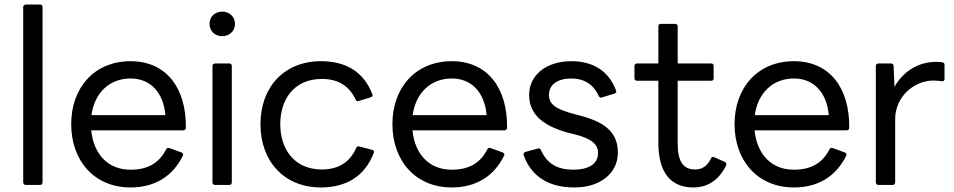

<svg xmlns="http://www.w3.org/2000/svg" viewBox="-20 -788 4193 844"><path d="M156 25C163 25 167 21 167 13V-757C167 -764 163 -768 156 -768H94C87 -768 82 -764 82 -757V13C82 21 87 25 94 25Z M554 36C657 36 738 -10 784 -104C787 -110 784 -116 777 -118L725 -137C718 -139 713 -138 710 -131C680 -73 632 -42 554 -42C456 -42 392 -108 381 -215H785C792 -215 797 -219 797 -227C799 -400 712 -519 554 -519C395 -519 293 -403 293 -242C293 -82 394 36 554 36ZM554 -443C643 -443 699 -379 707 -282H382C396 -382 463 -443 554 -443Z M957 -629C988 -629 1013 -651 1013 -683C1013 -715 988 -737 957 -737C925 -737 901 -715 901 -683C901 -651 925 -629 957 -629ZM988 25C995 25 999 21 999 13V-498C999 -505 995 -509 988 -509H926C919 -509 914 -505 914 -498V13C914 21 919 25 926 25Z M1391 36C1501 36 1584 -13 1623 -116C1626 -122 1624 -127 1617 -129L1560 -144C1553 -146 1549 -144 1546 -138C1519 -76 1469 -43 1395 -43C1271 -43 1212 -136 1212 -242C1212 -348 1270 -441 1395 -441C1467 -441 1515 -410 1543 -351C1546 -345 1550 -342 1557 -344L1609 -360C1617 -362 1619 -367 1617 -373C1580 -471 1502 -519 1391 -519C1229 -519 1125 -405 1125 -242C1125 -80 1228 36 1391 36Z M1966 36C2069 36 2150 -10 2196 -104C2199 -110 2196 -116 2189 -118L2137 -137C2130 -139 2125 -138 2122 -131C2092 -73 2044 -42 1966 -42C1868 -42 1804 -108 1793 -215H2197C2204 -215 2209 -219 2209 -227C2211 -400 2124 -519 1966 -519C1807 -519 1705 -403 1705 -242C1705 -82 1806 36 1966 36ZM1966 -443C2055 -443 2111 -379 2119 -282H1794C1808 -382 1875 -443 1966 -443Z M2505 36C2617 36 2696 -25 2696 -117C2696 -197 2651 -248 2533 -279L2503 -287C2423 -308 2393 -330 2393 -371C2393 -417 2433 -443 2491 -443C2548 -443 2589 -417 2612 -366C2615 -360 2619 -357 2627 -360L2682 -377C2688 -379 2691 -384 2688 -390C2656 -478 2584 -519 2492 -519C2380 -519 2306 -457 2306 -371C2306 -294 2355 -239 2472 -206L2504 -198C2577 -180 2609 -156 2609 -115C2609 -65 2563 -42 2502 -42C2432 -42 2386 -66 2358 -128C2356 -135 2352 -137 2344 -135L2289 -120C2283 -118 2280 -112 2282 -106C2316 -11 2393 36 2505 36Z M3028 36C3085 36 3137 9 3171 -59C3175 -67 3173 -73 3167 -76L3119 -97C3113 -100 3108 -98 3105 -91C3089 -57 3065 -43 3036 -43C2983 -43 2959 -78 2959 -158V-433H3107C3113 -433 3117 -437 3117 -443V-498C3117 -505 3113 -509 3107 -509H2959V-673C2959 -679 2954 -683 2947 -683H2885C2878 -683 2874 -679 2874 -673V-509H2780C2774 -509 2769 -505 2769 -498V-443C2769 -437 2774 -433 2780 -433H2874V-160C2874 -25 2932 36 3028 36Z M3470 36C3573 36 3654 -10 3700 -104C3703 -110 3700 -116 3693 -118L3641 -137C3634 -139 3629 -138 3626 -131C3596 -73 3548 -42 3470 -42C3372 -42 3308 -108 3297 -215H3701C3708 -215 3713 -219 3713 -227C3715 -400 3628 -519 3470 -519C3311 -519 3209 -403 3209 -242C3209 -82 3310 36 3470 36ZM3470 -443C3559 -443 3615 -379 3623 -282H3298C3312 -382 3379 -443 3470 -443Z M3904 25C3911 25 3915 21 3915 13V-265C3915 -361 3996 -434 4084 -434C4100 -434 4111 -432 4120 -431C4127 -430 4132 -433 4132 -441V-502C4132 -509 4130 -513 4122 -514C4115 -516 4106 -516 4094 -516C4019 -516 3951 -476 3912 -406L3908 -498C3908 -506 3903 -509 3896 -509H3842C3835 -509 3830 -505 3830 -498V13C3830 21 3835 25 3842 25Z"/></svg>

Font: LINE Seed JP_OTF Regular
Style: Regular
Weight: 400
Designer: LY Corporation & Fontrix & Fontworks
Version: Version 1.002